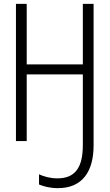

<svg xmlns="http://www.w3.org/2000/svg" viewBox="-20 -734 570 999"><path d="M281 245C409 245 467 158 467 22V-714H411V-399H119V-714H63V0H119V-347H411V21C411 139 370 194 279 194C239 194 208 184 183 173V226C208 236 240 245 281 245Z"/></svg>

Font: Noto Sans Mono Condensed Light
Style: Regular
Weight: 300
Width: 3
Designer: Monotype Design Team
Foundry: Monotype Imaging Inc.
Version: Version 2.014